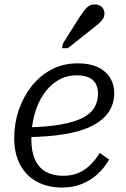

<svg xmlns="http://www.w3.org/2000/svg" viewBox="-20 -832 568 864"><path d="M260 12Q195 12 146.5 -14Q98 -40 71 -90Q44 -140 44 -211Q44 -277 64.5 -337Q85 -397 122.5 -444.5Q160 -492 212.5 -519.5Q265 -547 330 -547Q384 -547 420.5 -529.5Q457 -512 475.5 -482Q494 -452 494 -413Q494 -365 469 -328Q444 -291 395 -266Q346 -241 272 -228.5Q198 -216 100 -215L106 -259Q194 -261 255 -272Q316 -283 352.5 -302Q389 -321 405 -348.5Q421 -376 421 -412Q421 -438 410 -456.5Q399 -475 378 -484Q357 -493 325 -493Q279 -493 241 -470.5Q203 -448 176 -408Q149 -368 135 -316Q121 -264 121 -205Q121 -150 138 -113Q155 -76 187 -58.5Q219 -41 264 -41Q305 -41 335.5 -55Q366 -69 389 -92.5Q412 -116 429 -144L471 -114Q449 -75 417.5 -47Q386 -19 346.5 -3.5Q307 12 260 12ZM338 -755Q350 -773 360 -786Q370 -799 381 -805.5Q392 -812 407 -812Q426 -812 438 -800.5Q450 -789 450 -772Q450 -758 443.5 -747.5Q437 -737 425.5 -727Q414 -717 400 -706L285 -615H259L263 -636Z"/></svg>

Font: Roboto Serif 20pt Light
Style: Italic
Weight: 300
Italic angle: -10°
Version: Version 1.007